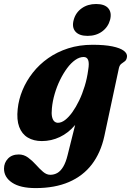

<svg xmlns="http://www.w3.org/2000/svg" viewBox="-70 -708 669 982"><path d="M463.5 -11Q445 73.5 399.8 132.8Q354.5 192 282.5 223Q210.5 254 112.5 254Q33.5 254 -8 226.2Q-49.5 198.5 -49.5 154.5Q-49.5 124.5 -29.2 103.2Q-9 82 26 82Q52 82 73.5 97.8Q95 113.5 113.5 134.2Q132 155 150 170.5Q168 186 187 186Q207 186 223.5 176.5Q240 167 253.2 145Q266.5 123 275.5 86.5L340 -171.5L362.5 -158Q345.5 -105.5 312.5 -66.8Q279.5 -28 236 -7.2Q192.5 13.5 144 13.5Q102 13.5 72 -4.5Q42 -22.5 28.2 -59Q14.5 -95.5 20.5 -150.5Q25.5 -199.5 45.2 -247Q65 -294.5 98 -336.5Q131 -378.5 176.5 -410.5Q222 -442.5 279 -460.8Q336 -479 403.5 -479Q464.5 -479 504.5 -470.8Q544.5 -462.5 563 -448.5Q581.5 -434.5 579.5 -417.5Q577.5 -401.5 568.8 -395Q560 -388.5 550.8 -381.8Q541.5 -375 538 -359ZM195.5 -155Q192.5 -127 196.2 -110.5Q200 -94 208 -87Q216 -80 226.5 -80Q244 -80 262.8 -94.2Q281.5 -108.5 300 -134.2Q318.5 -160 334.8 -193.8Q351 -227.5 363.2 -267.5Q375.5 -307.5 381 -350Q387 -384.5 381 -400.5Q375 -416.5 358 -416.5Q336.5 -416.5 314.8 -401.2Q293 -386 273.2 -359.2Q253.5 -332.5 237 -298.8Q220.5 -265 209.8 -228.2Q199 -191.5 195.5 -155ZM378 -524.5Q335 -524.5 315.8 -546.5Q296.5 -568.5 307 -606.5Q317 -643.5 347.8 -665.5Q378.5 -687.5 421.5 -687.5Q465.5 -687.5 484 -665.5Q502.5 -643.5 493 -606.5Q483 -569.5 452.2 -547Q421.5 -524.5 378 -524.5Z"/></svg>

Font: Fraunces
Style: Bold Italic
Weight: 700
Italic angle: -16°
Version: Version 1.000;[b76b70a41]